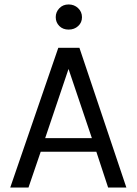

<svg xmlns="http://www.w3.org/2000/svg" viewBox="-20 -843 614 863"><path d="M548 0H466L413 -161H163L108 0H26L242 -628H337ZM393 -222 288 -533 183 -222ZM288.5 -710Q262.5 -710 246.5 -726.2Q230.5 -742.5 230.5 -766Q230.5 -789 246.8 -806Q263 -823 288.5 -823Q313.5 -823 331 -806.5Q348.5 -790 348.5 -765.5Q348.5 -741.5 331.2 -725.8Q314 -710 288.5 -710Z"/></svg>

Font: Betina Sans
Style: Regular
Weight: 400
Designer: Jonathan Pinhorn (font) & Cristiano Sobral (main changes)
Version: Version 2.001;April 28, 2021;FontCreator 13.0.0.2655 32-bit;